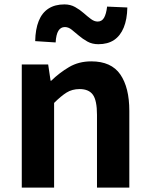

<svg xmlns="http://www.w3.org/2000/svg" viewBox="-20 -853 681 873"><path d="M79 0V-560H199L210 -486H213Q250 -522 294 -548Q338 -574 395 -574Q486 -574 527 -514.5Q568 -455 568 -349V0H421V-331Q421 -396 402.5 -422Q384 -448 342 -448Q308 -448 282.5 -432Q257 -416 226 -385V0ZM427 -652Q399 -652 377.5 -664Q356 -676 338.5 -691Q321 -706 306 -718Q291 -730 275 -730Q256 -730 245.5 -713Q235 -696 233 -660L140 -666Q141 -720 156 -757.5Q171 -795 200.5 -814Q230 -833 273 -833Q300 -833 321.5 -821Q343 -809 360.5 -793.5Q378 -778 393.5 -766.5Q409 -755 424 -755Q443 -755 453 -772Q463 -789 467 -823L559 -819Q558 -765 542.5 -727.5Q527 -690 498.5 -671Q470 -652 427 -652Z"/></svg>

Font: Noto Sans HK Thin
Style: Bold
Weight: 700
Version: Version 2.004-H2;hotconv 1.0.118;makeotfexe 2.5.65603